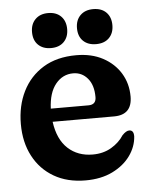

<svg xmlns="http://www.w3.org/2000/svg" viewBox="-48 -652 544 702"><g transform="rotate(-5 224.0 -301.0)"><path d="M428.5 -281.5Q428.5 -214 362 -214H136.5Q145.5 -148.5 181.8 -115.2Q218 -82 272.5 -82Q311.5 -82 341 -99.5Q370.5 -117 387 -143Q401.5 -158 412.5 -158Q429.5 -158 429 -134.5Q426.5 -97 402.8 -64Q379 -31 337.2 -10.5Q295.5 10 238.5 10Q171.5 10 122.5 -18.5Q73.5 -47 46.8 -97.8Q20 -148.5 20 -215.5Q20 -282.5 46.2 -335.2Q72.5 -388 122.2 -418.5Q172 -449 243.5 -449Q299.5 -449 341 -426.8Q382.5 -404.5 405.5 -366.8Q428.5 -329 428.5 -281.5ZM226.5 -384Q188 -384 162.2 -352.5Q136.5 -321 134 -262.5H272.5Q300.5 -262.5 300.5 -290.5Q300.5 -334.5 279.5 -359.2Q258.5 -384 226.5 -384ZM154.5 -483Q125 -483 107.5 -500Q90 -517 90 -547Q90 -576.5 107.5 -594Q125 -611.5 154.5 -611.5Q184.5 -611.5 201.8 -594Q219 -576.5 219 -547Q219 -518 201.8 -500.5Q184.5 -483 154.5 -483ZM320 -483Q290 -483 272.5 -500Q255 -517 255 -547Q255 -576.5 272.5 -594Q290 -611.5 320 -611.5Q350.5 -611.5 367.8 -594Q385 -576.5 385 -547Q385 -518 367.8 -500.5Q350.5 -483 320 -483Z"/></g></svg>

Font: Fraunces 144pt SuperSoft SemiBold
Style: Regular
Weight: 600
Version: Version 1.000;[b76b70a41]